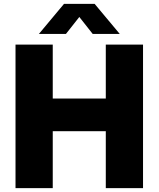

<svg xmlns="http://www.w3.org/2000/svg" viewBox="-20 -970 818 990"><path d="M60 0V-740H252V-462H525.5V-740H717.5V0H525.5V-293.5H252V0ZM180.5 -795 310 -950H468L597.5 -795H458L389 -882.5L320 -795Z"/></svg>

Font: Encode Sans XBd
Style: Regular
Weight: 800
Designer: Multiple Designers
Foundry: Impallari Type
Version: Version 3.002; ttfautohint (v1.8.3) -l 8 -r 50 -G 200 -x 14 